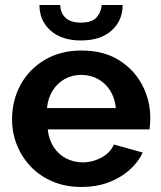

<svg xmlns="http://www.w3.org/2000/svg" viewBox="-20 -734 639 764"><path d="M28 -259Q28 -334 61.5 -396Q95 -458 157.5 -495.5Q220 -533 305 -533Q391 -533 452 -495.5Q513 -458 545.5 -396.5Q578 -335 578 -264Q578 -252 577 -239.5Q576 -227 575 -219H170Q174 -179 193.5 -149Q213 -119 243.5 -103.5Q274 -88 309 -88Q349 -88 384.5 -107.5Q420 -127 433 -159L548 -127Q529 -87 493.5 -56Q458 -25 410 -7.5Q362 10 304 10Q241 10 190 -11.5Q139 -33 103 -70.5Q67 -108 47.5 -156.5Q28 -205 28 -259ZM441 -304Q437 -344 418.5 -373.5Q400 -403 370 -419.5Q340 -436 303 -436Q267 -436 237.5 -419.5Q208 -403 189.5 -373.5Q171 -344 167 -304ZM137 -714H220Q220 -684 240 -664Q260 -644 302 -644Q344 -644 362.5 -663Q381 -682 385 -714H468Q468 -652 424 -612.5Q380 -573 302 -573Q225 -573 181 -612.5Q137 -652 137 -714Z"/></svg>

Font: YasnoRaleway
Style: Bold
Weight: 700
Designer: Matt McInerney, Pablo Impallari, Rodrigo Fuenzalida
Foundry: Matt McInerney, Pablo Impallari, Rodrigo Fuenzalida
Version: Version 4.026